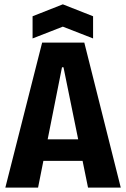

<svg xmlns="http://www.w3.org/2000/svg" viewBox="-20 -854 574 874"><path d="M4.3 0 171.8 -660H363.8L529.7 0H380.7L269 -547.8H262.2L153.3 0ZM113 -121.8V-219.8H427.8V-121.8ZM128.3 -679V-780L266 -834.3L403.7 -780V-679L266 -732.7Z"/></svg>

Font: Bricolage Grotesque 96pt ExtraBold SemiCondensed
Style: Regular
Weight: 800
Width: 4
Version: Version 1.001;gftools[0.9.33.dev8+g029e19f]